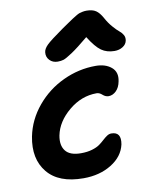

<svg xmlns="http://www.w3.org/2000/svg" viewBox="-88 -848 735 923"><g transform="rotate(-10 280.0 -386.5)"><path d="M220.2 -564.9Q195.8 -564.9 180.7 -580.8Q165.5 -596.7 168 -619.1Q169.4 -635.7 187.5 -653.8Q205.6 -671.9 271 -717.8Q280.8 -724.6 300.5 -738Q320.3 -751.5 326.2 -755.4Q332 -759.3 344.5 -766.8Q356.9 -774.4 363.3 -776.4Q369.6 -778.3 378.9 -780.3Q388.2 -782.2 397.9 -782.2Q426.8 -782.2 443.6 -771Q460.4 -759.8 475.1 -732.9Q489.3 -706.5 507.6 -685.8Q525.9 -665 537.4 -656Q548.8 -647 555.4 -635Q562 -623 559.1 -607.9Q555.7 -589.8 538.3 -578.9Q521 -567.9 498 -567.9Q460.4 -567.9 433.8 -586.7Q407.2 -605.5 375 -657.2Q323.7 -614.3 292.5 -593.5Q261.2 -572.8 248.8 -568.8Q236.3 -564.9 220.2 -564.9ZM245.1 8.8Q124.5 8.8 69.6 -58.3Q14.6 -125.5 35.2 -231.9Q51.3 -312 105.5 -377Q159.7 -441.9 236.1 -477.5Q312.5 -513.2 395 -513.2Q442.9 -513.2 471.7 -489Q500.5 -464.8 491.2 -420.9Q485.8 -391.6 469 -375.2Q452.1 -358.9 432.1 -358.9Q417 -358.9 403.8 -370.8Q390.6 -382.8 377 -382.8Q302.7 -382.8 241 -331.3Q179.2 -279.8 166 -213.9Q157.2 -167 178.5 -139.4Q199.7 -111.8 253.9 -111.8Q284.7 -111.8 308.3 -118.9Q332 -126 345.7 -136Q359.4 -146 370.1 -156Q380.9 -166 391.4 -173.1Q401.9 -180.2 413.1 -180.2Q462.9 -180.2 452.1 -120.1Q439.5 -62.5 381.8 -26.9Q324.2 8.8 245.1 8.8Z"/></g></svg>

Font: Shantell Sans Normal
Style: Italic
Weight: 600
Italic angle: -11.31°
Designer: Stephen Nixon, Anya Danilova, Shantell Martin
Foundry: Arrow Type
Version: Version 1.006;[559af2be0]